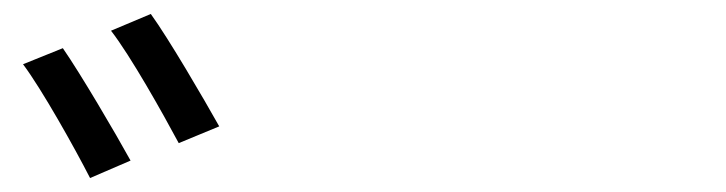

<svg xmlns="http://www.w3.org/2000/svg" viewBox="-20 -860 1040 275"><path d="M70 -791 13 -768C40 -732 87 -648 109 -605L167 -630C145 -670 95 -755 70 -791ZM196 -840 139 -816C167 -780 213 -698 236 -655L294 -679C271 -720 222 -804 196 -840Z"/></svg>

Font: Noto Sans Mono CJK HK
Style: Regular
Weight: 400
Designer: Ryoko NISHIZUKA 西塚涼子 (kana, bopomofo & ideographs); Paul D. Hunt (Latin, Greek & Cyrillic); Sandoll Communications 산돌커뮤니
Foundry: Adobe
Version: Version 2.004;hotconv 1.0.118;makeotfexe 2.5.65603